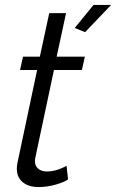

<svg xmlns="http://www.w3.org/2000/svg" viewBox="-20 -750 469 776"><path d="M282 -637 358 -730H429L324 -620ZM48 -69Q48 -80 51 -94L130 -467H61L73 -521H141L179 -697H247L209 -521H323L311 -467H198L126 -128Q121 -105 121 -100Q121 -79 134.5 -68Q148 -57 169 -57Q208 -57 249 -80L255 -25Q240 -14 205.5 -4Q171 6 135 6Q96 6 72 -13.5Q48 -33 48 -69Z"/></svg>

Font: Raleway-v4020
Style: Italic
Weight: 400
Italic angle: -12°
Designer: Matt McInerney, Pablo Impallari, Rodrigo Fuenzalida
Foundry: Matt McInerney, Pablo Impallari, Rodrigo Fuenzalida
Version: Version 4.020;PS 004.020;hotconv 1.0.88;makeotf.lib2.5.64775